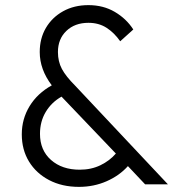

<svg xmlns="http://www.w3.org/2000/svg" viewBox="-20 -719 688 749"><path d="M288 10Q222 10 171.5 -16.5Q121 -43 93 -89Q65 -135 65 -195Q65 -255 95.5 -305Q126 -355 182 -386Q135 -448 135 -516Q135 -569 159 -610Q183 -651 226 -675Q269 -699 325 -699Q383 -699 428 -672.5Q473 -646 500 -604L449 -558Q425 -592 395 -611Q365 -630 325 -630Q272 -630 239 -598.5Q206 -567 206 -516Q206 -479 221.5 -450Q237 -421 273 -385L635 0H546L479 -71Q446 -34 396 -12Q346 10 288 10ZM136 -197Q136 -133 179 -95Q222 -57 291 -57Q336 -57 372 -74.5Q408 -92 432 -120L220 -342Q181 -320 158.5 -282.5Q136 -245 136 -197Z"/></svg>

Font: Outfit Light
Style: Regular
Weight: 300
Designer: Rodrigo Fuenzalida
Foundry: fragTYPE
Version: Version 1.100; ttfautohint (v1.8.4.7-5d5b)